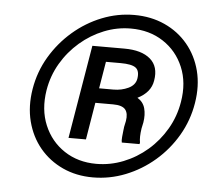

<svg xmlns="http://www.w3.org/2000/svg" viewBox="-52 -780 978 849"><g transform="rotate(5 437.0 -356.0)"><path d="M90.9 -356.5Q103.7 -433.9 142.9 -500.2Q182.2 -566.4 239.9 -616.3Q297.6 -666.2 367.2 -693.9Q436.8 -721.6 510.7 -721.6Q585.2 -721.6 646.1 -693.9Q707 -666.2 748.6 -616.3Q790.1 -566.4 807.2 -500.2Q824.2 -433.9 811.4 -356.5Q798.7 -278.8 759.6 -212Q720.5 -145.2 662.6 -95.5Q604.8 -45.8 534.6 -17.9Q464.5 9.9 389.9 9.9Q316.1 9.9 255.7 -17.9Q195.3 -45.8 153.9 -95.5Q112.6 -145.2 95.3 -212Q78.1 -278.8 90.9 -356.5ZM152.7 -356.5Q138.8 -269.9 167.8 -200.8Q196.7 -131.7 257.6 -91.4Q318.5 -51.1 399.9 -51.1Q461.6 -51.1 519.9 -74.2Q578.1 -97.3 626.1 -138.8Q674 -180.4 706.3 -236Q738.6 -291.5 749.3 -356.5Q763.8 -442.5 734.9 -511.4Q706 -580.3 644.7 -620.4Q583.5 -660.5 500.7 -660.5Q439.6 -660.5 381.9 -637.4Q324.2 -614.3 276.3 -573Q228.3 -531.6 195.8 -476.4Q163.4 -421.2 152.7 -356.5ZM451 -319.6H372.5L345.2 -154.8H267.8L337.4 -569.6H479.8Q556.1 -569.6 595 -536.2Q633.9 -502.8 622.9 -440Q614.7 -387.1 556.1 -358Q582.4 -342 589.8 -314.1Q597.3 -286.2 591.6 -251.4L585.9 -224.4Q579.9 -184.7 584.5 -161.9L583.1 -154.8H504.3Q502.1 -163.4 503.6 -179.5Q505 -195.7 506.7 -209.2Q507.5 -213.8 507.8 -217.7Q508.2 -221.6 508.5 -224.4L514.2 -251.4Q519.9 -285.5 505.7 -302.6Q491.5 -319.6 451 -319.6ZM383.5 -384.9H447.1Q483 -384.9 513.1 -399.1Q543.3 -413.4 548.3 -441.8Q554 -476.9 536 -490.6Q518.1 -504.3 468.4 -504.3H403.4Z"/></g></svg>

Font: Inter UI Extra Bold
Style: Italic
Weight: 800
Italic angle: 9.39999°
Designer: Rasmus Andersson
Foundry: rsms
Version: 3.2;8d6f07862